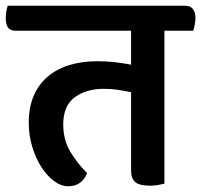

<svg xmlns="http://www.w3.org/2000/svg" viewBox="-51 -635 700 668"><path d="M521 -528V4Q512 6 499.5 8.5Q487 11 471 11Q434 11 419.5 -1.5Q405 -14 405 -42V-314Q382 -319 359 -322.5Q336 -326 311 -326Q249 -326 209 -296.5Q169 -267 169 -202Q169 -148 194 -106.5Q219 -65 252 -33Q245 -13 228.5 0Q212 13 186 13Q161 13 136.5 -5.5Q112 -24 92.5 -54.5Q73 -85 61 -125Q49 -165 49 -208Q49 -261 66 -301Q83 -341 114.5 -368Q146 -395 190 -408.5Q234 -422 288 -422Q319 -422 349.5 -418.5Q380 -415 405 -410V-528H5Q-15 -528 -23 -539Q-31 -550 -31 -573Q-31 -582 -29 -594.5Q-27 -607 -24 -615H593Q629 -615 629 -571Q629 -562 626.5 -549Q624 -536 621 -528Z"/></svg>

Font: Baloo 2 SemiBold
Style: Regular
Weight: 600
Designer: Sarang Kulkarni and Ek Type
Foundry: Ek Type
Version: Version 1.640;hotconv 1.0.111;makeotfexe 2.5.65597; ttfautoh